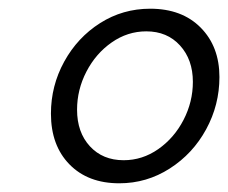

<svg xmlns="http://www.w3.org/2000/svg" viewBox="-20 -793 524 441"><path d="M97 -532Q97 -596 127.5 -651.5Q158 -707 210 -740Q262 -773 325 -773Q398 -773 441 -729.5Q484 -686 484 -616Q484 -552 453.5 -496Q423 -440 370 -406Q317 -372 254 -372Q182 -372 139.5 -415.5Q97 -459 97 -532ZM423 -605Q423 -656 393.5 -688.5Q364 -721 316 -721Q273 -721 236.5 -695.5Q200 -670 178.5 -628.5Q157 -587 157 -541Q157 -489 186.5 -457Q216 -425 264 -425Q307 -425 343.5 -450.5Q380 -476 401.5 -517.5Q423 -559 423 -605Z"/></svg>

Font: Open Sauce One
Style: Italic
Weight: 400
Italic angle: -10°
Designer: Alfredo Marco Pradil
Foundry: Creative Sauce Fz LLC
Version: Version 1.477